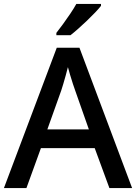

<svg xmlns="http://www.w3.org/2000/svg" viewBox="-20 -961 696 981"><path d="M539 0 464 -204H189L115 0H0L270 -717H386L655 0ZM364 -499Q360 -510 352.5 -532.5Q345 -555 338 -579Q331 -603 327 -618Q322 -598 315.5 -574.5Q309 -551 303 -531Q297 -511 293 -499L222 -300H434ZM496 -931Q485 -917 466 -897Q447 -877 424.5 -855.5Q402 -834 380 -814.5Q358 -795 340 -781H268V-793Q283 -812 302 -838Q321 -864 339.5 -891.5Q358 -919 370 -941H496Z"/></svg>

Font: Noto Sans Nag Mundari Medium
Style: Regular
Weight: 500
Version: Version 1.000